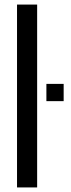

<svg xmlns="http://www.w3.org/2000/svg" viewBox="-20 -820 310 840"><path d="M54.5 0V-800H142.5V0ZM183 -377.5V-453H258.5V-377.5Z"/></svg>

Font: Big Shoulders Stencil Text Thin Medium
Style: Regular
Weight: 500
Version: Version 2.001